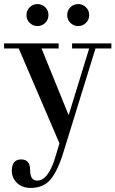

<svg xmlns="http://www.w3.org/2000/svg" viewBox="-24 -703 567 943"><path d="M-4 -465V-490H264V-465H180L312 -140H314L414 -465H330V-490H523V-465H445L289 40Q260 136 224.5 178Q189 220 127 220Q84 220 59 195Q34 170 34 136Q34 80 80 80Q124 80 124 132Q124 184 158 184Q215 184 250 61L268 1L68 -465ZM322 -590.5Q306 -606 306 -629Q306 -652 322 -667.5Q338 -683 360 -683Q382 -683 398 -667.5Q414 -652 414 -629Q414 -606 398 -590.5Q382 -575 360 -575Q338 -575 322 -590.5ZM122 -590.5Q106 -606 106 -629Q106 -652 122 -667.5Q138 -683 160 -683Q182 -683 198 -667.5Q214 -652 214 -629Q214 -606 198 -590.5Q182 -575 160 -575Q138 -575 122 -590.5Z"/></svg>

Font: Justus
Style: Oldstyle
Weight: 500
Version: Version 001.000